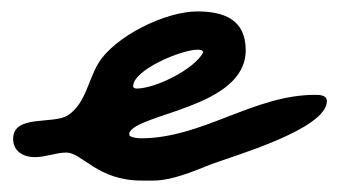

<svg xmlns="http://www.w3.org/2000/svg" viewBox="-20 -458 598 336"><path d="M3 -215C3 -193 21 -183 41 -183C60 -183 78 -191 96 -191C124 -191 150 -142 228 -142H248C281 -142 318 -158 348 -170C388 -185 552 -232 552 -281C552 -292 539 -292 531 -292C424 -292 334 -216 227 -216C220 -216 213 -217 207 -220L206 -225C219 -260 410 -269 410 -370C410 -424 372 -438 325 -438C270 -438 181 -395 152 -347C134 -317 130 -278 100 -257C75 -239 3 -259 3 -215ZM213 -307C213 -336 298 -371 325 -371C328 -371 330 -371 333 -370L336 -367C321 -337 252 -303 219 -303C217 -303 213 -304 213 -307Z"/></svg>

Font: ChillLongCangKaiShu Medium
Style: Regular
Weight: 500
Version: Version 3.500;Glyphs 3.1.1 (3135)